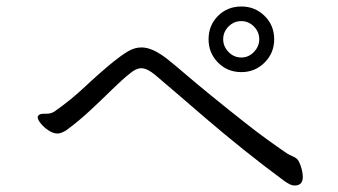

<svg xmlns="http://www.w3.org/2000/svg" viewBox="-20 -678 1040 591"><path d="M824 -557Q824 -515 794.5 -485.5Q765 -456 723 -456Q680 -456 651 -485.5Q622 -515 622 -557Q622 -600 651 -629Q680 -658 723 -658Q765 -658 794.5 -629Q824 -600 824 -557ZM723 -501Q745 -501 761.5 -518Q778 -535 778 -557Q778 -580 761.5 -596.5Q745 -613 723 -613Q700 -613 683.5 -596.5Q667 -580 667 -557Q667 -535 683.5 -518Q700 -501 723 -501ZM124 -328Q137 -328 148 -335Q198 -370 241 -410.5Q284 -451 329 -488Q354 -508 374 -520Q394 -532 416 -532Q449 -532 494 -497Q512 -483 547 -453Q582 -423 631 -383Q680 -343 738.5 -297Q797 -251 863 -206Q871 -201 879.5 -197.5Q888 -194 894 -189Q900 -184 906 -166Q912 -148 912 -133Q912 -107 887 -107Q879 -107 870.5 -111.5Q862 -116 855 -121Q790 -169 729 -218Q668 -267 615.5 -312Q563 -357 522.5 -392Q482 -427 458 -447Q433 -468 415 -468Q399 -468 380 -452Q356 -433 324.5 -402Q293 -371 257 -337.5Q221 -304 184 -277Q168 -267 157 -267Q144 -267 129.5 -276.5Q115 -286 105.5 -298Q96 -310 96 -317Q96 -320 97 -321Q101 -326 106 -327Q111 -328 117 -328Z"/></svg>

Font: Moon Stars Kai T HW
Style: Regular
Weight: 400
Designer: GuiWonder
Version: Version 1.101